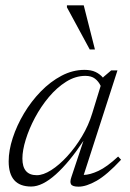

<svg xmlns="http://www.w3.org/2000/svg" viewBox="-20 -690 486 720"><path d="M248 -27 293 -162Q240.5 -82 189.5 -36.2Q138.5 9.5 97 9.5Q12.5 9.5 12.5 -85Q12.5 -126 27.8 -172.8Q43 -219.5 70 -264.8Q97 -310 133 -347Q169 -384 210.8 -406Q252.5 -428 297 -428Q321.5 -428 338 -420.2Q354.5 -412.5 366.5 -398.5L367 -400.5L397 -426H420.5L294 -34Q317.5 -34.5 349.2 -49.2Q381 -64 423 -103L434 -91Q381 -34 342.2 -12Q303.5 10 274.5 10Q252 10 246.5 1.2Q241 -7.5 248 -27ZM64 -95.5Q64 -33 118 -33Q142 -33 172 -52Q202 -71 232.2 -104Q262.5 -137 287.5 -178.8Q312.5 -220.5 326 -265.5L357.5 -368Q349.5 -385 336 -395.2Q322.5 -405.5 300 -405.5Q263 -405.5 228 -383.5Q193 -361.5 163.2 -326Q133.5 -290.5 111.2 -248.8Q89 -207 76.5 -166.5Q64 -126 64 -95.5ZM336 -504.5H316.5L231 -662.5V-670H294Z"/></svg>

Font: Newsreader Text Light
Style: Italic
Weight: 300
Italic angle: -17°
Designer: Hugues Gentile
Foundry: Production Type
Version: Version 1.001